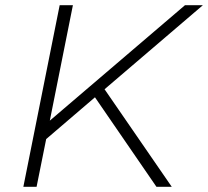

<svg xmlns="http://www.w3.org/2000/svg" viewBox="-20 -720 802 740"><path d="M383 -376 642 0H583L346 -345L158 -184L121 0H70L210 -700H261L172 -255L693 -700H762Z"/></svg>

Font: Montserrat Alternates Light
Style: Italic
Weight: 300
Italic angle: -11.3°
Designer: Julieta Ulanovsky
Foundry: Julieta Ulanovsky
Version: Version 7.200